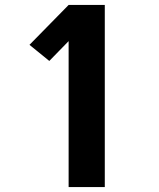

<svg xmlns="http://www.w3.org/2000/svg" viewBox="-20 -755 640 775"><path d="M257 0V-589L179 -509L99 -574L257 -735H403V0Z"/></svg>

Font: Iosevka Heavy Extended
Style: Regular
Weight: 900
Width: 7
Monospace: yes
Designer: Belleve Invis
Foundry: Belleve Invis
Version: Version 32.5.0; ttfautohint (v1.8.4)